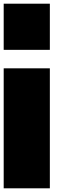

<svg xmlns="http://www.w3.org/2000/svg" viewBox="-20 -1020 361 1040"><path d="M0 0V-649.9H250V0ZM0 -750V-1000H250V-750Z"/></svg>

Font: Minecraft five bold
Style: Regular
Weight: 400
Designer: AngelloENF2
Foundry: https://fontstruct.com
Version: Version 1.0